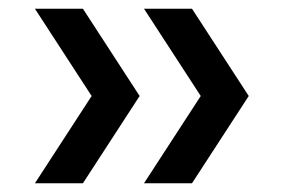

<svg xmlns="http://www.w3.org/2000/svg" viewBox="-20 -520 650 440"><path d="M300 -300 170 -500H60L190 -300L60 -100H170ZM550 -300 420 -500H310L440 -300L310 -100H420Z"/></svg>

Font: Gully Medium
Style: Regular
Weight: 500
Designer: jaikishan Patel
Foundry: MagicType
Version: Version 1.000;Glyphs 3.2 (3242)